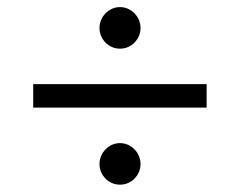

<svg xmlns="http://www.w3.org/2000/svg" viewBox="-20 -558 673 539"><path d="M560.1 -321.8V-255.9H73.2V-321.8ZM316.9 -421.4Q304.7 -421.4 294.2 -426Q283.7 -430.7 275.9 -438.7Q268.1 -446.8 263.7 -457.3Q259.3 -467.8 259.3 -479Q259.3 -490.7 263.7 -501.5Q268.1 -512.2 275.9 -520.3Q283.7 -528.3 294.2 -533.2Q304.7 -538.1 316.9 -538.1Q329.1 -538.1 339.6 -533.2Q350.1 -528.3 357.9 -520.3Q365.7 -512.2 370.1 -501.5Q374.5 -490.7 374.5 -479Q374.5 -467.8 370.1 -457.3Q365.7 -446.8 357.9 -438.7Q350.1 -430.7 339.6 -426Q329.1 -421.4 316.9 -421.4ZM316.9 -39.6Q304.7 -39.6 294.2 -44.2Q283.7 -48.8 275.9 -56.9Q268.1 -64.9 263.7 -75.4Q259.3 -85.9 259.3 -97.2Q259.3 -108.9 263.7 -119.6Q268.1 -130.4 275.9 -138.4Q283.7 -146.5 294.2 -151.4Q304.7 -156.2 316.9 -156.2Q329.1 -156.2 339.6 -151.4Q350.1 -146.5 357.9 -138.4Q365.7 -130.4 370.1 -119.6Q374.5 -108.9 374.5 -97.2Q374.5 -85.9 370.1 -75.4Q365.7 -64.9 357.9 -56.9Q350.1 -48.8 339.6 -44.2Q329.1 -39.6 316.9 -39.6Z"/></svg>

Font: Proza Libre
Style: Regular
Weight: 400
Designer: Jasper de Waard
Foundry: Jasper de Waard
Version: Version 1.001; ttfautohint (v1.4.1.8-43bc)